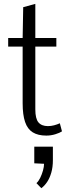

<svg xmlns="http://www.w3.org/2000/svg" viewBox="-20 -697 358 998"><path d="M220.7 7.8Q177.7 7.8 150.4 -9Q123 -25.9 110.4 -63Q97.7 -100.1 97.7 -160.2V-454.6H22.5V-499.5H97.7L100.6 -659.7L163.6 -676.8V-499.5H272.9V-454.6H163.6V-128.4Q163.6 -80.1 179.9 -60.8Q196.3 -41.5 229 -41.5Q245.6 -41.5 261.2 -45.7Q276.9 -49.8 291 -56.2L302.2 -14.2Q290.5 -6.3 267.8 0.7Q245.1 7.8 220.7 7.8ZM194.8 281.2 169.4 254.9Q180.2 245.6 189 227.5Q197.8 209.5 203.4 189.5Q209 169.4 209 154.3L158.2 151.9V65.4H254.9V135.3Q254.9 171.9 246.6 200.4Q238.3 229 224.9 249Q211.4 269 194.8 281.2Z"/></svg>

Font: Pontano Sans Light
Style: Regular
Weight: 300
Designer: Vernon Adams
Foundry: Vernon Adams
Version: Version 2.001